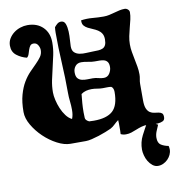

<svg xmlns="http://www.w3.org/2000/svg" viewBox="-99 -811 1044 1121"><g transform="rotate(-10 423.5 -250.0)"><path d="M138 -721Q195 -721 229.5 -687Q264 -653 264 -596Q264 -558 256.5 -522.5Q249 -487 240.5 -451.5Q232 -416 224.5 -380.5Q217 -345 217 -308Q217 -288 223 -262Q229 -236 239.5 -211Q250 -186 265.5 -165.5Q281 -145 300 -136Q305 -148 307 -161Q309 -174 309 -188Q309 -214 306 -239.5Q303 -265 303 -291Q303 -381 298 -469.5Q293 -558 293 -648Q293 -656 293.5 -664.5Q294 -673 295 -681Q303 -691 312.5 -699Q322 -707 335 -707Q354 -707 361 -687.5Q368 -668 369 -642.5Q370 -617 368 -592Q366 -567 366 -555Q366 -530 378.5 -518.5Q391 -507 409.5 -503.5Q428 -500 449.5 -501.5Q471 -503 489 -503Q506 -503 521 -504Q536 -505 547 -510Q558 -515 564 -527Q570 -539 570 -561Q570 -582 561.5 -595.5Q553 -609 539.5 -617.5Q526 -626 511 -632Q496 -638 482.5 -645Q469 -652 460.5 -662Q452 -672 452 -689V-694Q486 -699 519.5 -696Q553 -693 586 -693Q603 -693 619 -696.5Q635 -700 651 -704.5Q667 -709 682.5 -712.5Q698 -716 714 -716Q724 -716 732.5 -708.5Q741 -701 741 -691Q741 -671 736 -649Q731 -627 724.5 -603Q718 -579 713 -554.5Q708 -530 708 -506Q708 -483 712 -460.5Q716 -438 720.5 -415.5Q725 -393 729 -370.5Q733 -348 733 -324Q733 -310 730 -296.5Q727 -283 727 -269V-172Q727 -139 734.5 -122Q742 -105 754 -97.5Q766 -90 779 -88.5Q792 -87 804 -85Q816 -83 823.5 -77Q831 -71 831 -54Q831 -37 819 -31Q807 -25 790 -23.5Q773 -22 755.5 -24Q738 -26 727 -26Q708 -26 691 -21Q674 -16 658.5 -9.5Q643 -3 627.5 2Q612 7 595 7Q577 7 564 0Q565 -11 565 -20.5Q565 -30 565 -41Q565 -52 565 -62Q565 -72 564 -83Q550 -73 538 -61Q526 -49 511 -41Q498 -35 478 -27Q458 -19 436 -12Q414 -5 393 0Q372 5 358 5H266Q230 5 188 -17Q146 -39 110.5 -73Q75 -107 51.5 -147.5Q28 -188 28 -225Q28 -284 40 -326.5Q52 -369 70 -399Q88 -429 109 -450.5Q130 -472 148 -490Q166 -508 178 -525Q190 -542 190 -564Q190 -579 181 -594Q172 -609 155 -609Q141 -609 134.5 -600Q128 -591 124 -579Q120 -567 116 -554Q112 -541 103 -534Q70 -542 43.5 -562.5Q17 -583 17 -620Q17 -643 28 -661.5Q39 -680 56.5 -693.5Q74 -707 95.5 -714Q117 -721 138 -721ZM362 -401Q362 -377 371.5 -366Q381 -355 396 -351.5Q411 -348 428 -348.5Q445 -349 460 -349Q477 -349 493 -344.5Q509 -340 525 -340Q547 -340 559 -358.5Q571 -377 571 -397Q571 -417 563.5 -427Q556 -437 544 -440.5Q532 -444 517.5 -444Q503 -444 489 -444Q469 -444 449.5 -448.5Q430 -453 410 -453Q387 -453 374.5 -437.5Q362 -422 362 -401ZM380 -270Q377 -243 375 -216.5Q373 -190 373 -163Q373 -143 374 -129Q375 -115 396 -105L424 -104Q501 -104 536.5 -136.5Q572 -169 572 -249Q572 -258 569 -267Q566 -276 558 -281Q546 -283 533.5 -282.5Q521 -282 508 -282Q491 -282 475 -285Q459 -288 442 -288Q425 -288 409.5 -284Q394 -280 380 -270ZM789 -16Q781 2 773.5 20.5Q766 39 766 58Q766 89 784 100.5Q802 112 828 117Q831 128 831 138Q831 154 824 169Q817 184 805.5 195.5Q794 207 779 214Q764 221 748 221Q730 221 715.5 209.5Q701 198 691 181.5Q681 165 676 145.5Q671 126 671 111Q671 67 690.5 29Q710 -9 732 -47Z"/></g></svg>

Font: CAT Altenglisch
Style: Regular
Weight: 400
Designer: Peter Wiegel
Foundry: Peter Wiegel, CAT Fonts
Version: Version 1.000